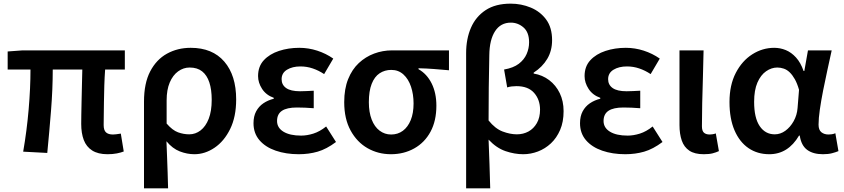

<svg xmlns="http://www.w3.org/2000/svg" viewBox="-20 -831 4624 1052"><path d="M569 14Q517 14 485 -6.5Q453 -27 439 -64Q425 -101 425 -152Q425 -169 425.5 -202Q426 -235 427 -278Q428 -321 429 -366Q430 -411 431 -450H269Q269 -343 259.5 -224Q250 -105 239 7L107 0Q127 -115 137 -232Q147 -349 147 -450H22V-549L104 -555H664V-450H556Q553 -409 551.5 -362Q550 -315 549.5 -271Q549 -227 548.5 -194Q548 -161 548 -146Q548 -117 561 -105.5Q574 -94 599 -94Q612 -94 642 -99L658 -1Q643 5 620.5 9.5Q598 14 569 14Z M769 201V-274Q769 -375 803 -440Q837 -505 895 -537Q953 -569 1025 -569Q1144 -569 1209 -493.5Q1274 -418 1274 -286Q1274 -191 1241 -124Q1208 -57 1155.5 -21.5Q1103 14 1045 14Q1005 14 965 -1.5Q925 -17 892 -57Q894 -11 895.5 31Q897 73 898.5 114.5Q900 156 901 201ZM1017 -95Q1051 -95 1079 -116.5Q1107 -138 1123.5 -180Q1140 -222 1140 -284Q1140 -340 1127 -379.5Q1114 -419 1087.5 -440Q1061 -461 1019 -461Q985 -461 956 -440Q927 -419 910 -379Q893 -339 893 -281V-154Q925 -117 955.5 -106Q986 -95 1017 -95Z M1617 14Q1547 14 1490.5 -5.5Q1434 -25 1401.5 -63Q1369 -101 1369 -156Q1369 -194 1383.5 -221Q1398 -248 1423 -265Q1448 -282 1480 -290V-295Q1438 -310 1416 -344Q1394 -378 1394 -414Q1394 -467 1425.5 -501Q1457 -535 1508.5 -552Q1560 -569 1620 -569Q1670 -569 1718 -553.5Q1766 -538 1806 -510L1756 -425Q1726 -445 1693.5 -456Q1661 -467 1626 -467Q1582 -467 1552.5 -449Q1523 -431 1523 -397Q1523 -366 1548 -348.5Q1573 -331 1624 -331Q1641 -331 1660 -332Q1679 -333 1699 -334V-238Q1674 -240 1651.5 -241Q1629 -242 1607 -242Q1552 -242 1525 -224Q1498 -206 1498 -168Q1498 -131 1533 -109.5Q1568 -88 1630 -88Q1662 -88 1697 -99Q1732 -110 1767 -138L1821 -53Q1769 -14 1720.5 0Q1672 14 1617 14Z M2122 14Q2052 14 1994 -19Q1936 -52 1901 -116Q1866 -180 1866 -271Q1866 -344 1887.5 -397.5Q1909 -451 1946 -485.5Q1983 -520 2030 -537.5Q2077 -555 2128 -555H2440V-446Q2394 -450 2356 -453Q2318 -456 2273 -457V-452Q2319 -426 2345 -374Q2371 -322 2371 -252Q2371 -169 2339 -109.5Q2307 -50 2250 -18Q2193 14 2122 14ZM2123 -94Q2160 -94 2187.5 -114.5Q2215 -135 2230.5 -173Q2246 -211 2246 -264Q2246 -314 2232 -356Q2218 -398 2190.5 -423Q2163 -448 2124 -448Q2088 -448 2060 -429.5Q2032 -411 2016.5 -371.5Q2001 -332 2001 -271Q2001 -216 2016.5 -176Q2032 -136 2060 -115Q2088 -94 2123 -94Z M2534 201V-540Q2534 -618 2560.5 -679Q2587 -740 2641 -775.5Q2695 -811 2778 -811Q2836 -811 2888 -789.5Q2940 -768 2972.5 -724Q3005 -680 3005 -611Q3005 -553 2978.5 -508.5Q2952 -464 2904 -433V-428Q2952 -420 2989 -392Q3026 -364 3047 -320.5Q3068 -277 3068 -222Q3068 -163 3049 -119Q3030 -75 2998.5 -45.5Q2967 -16 2927.5 -1Q2888 14 2847 14Q2799 14 2749.5 -3Q2700 -20 2657 -66Q2660 2 2662 68Q2664 134 2666 201ZM2812 -95Q2847 -95 2875.5 -110.5Q2904 -126 2921.5 -156.5Q2939 -187 2939 -230Q2939 -285 2906.5 -322Q2874 -359 2810 -359Q2797 -359 2784 -357.5Q2771 -356 2759 -352L2742 -450Q2793 -459 2822.5 -481.5Q2852 -504 2865.5 -535Q2879 -566 2879 -599Q2879 -654 2848.5 -680.5Q2818 -707 2779 -707Q2723 -707 2692.5 -660Q2662 -613 2661 -529Q2659 -439 2658 -350.5Q2657 -262 2657 -171Q2693 -126 2734 -110.5Q2775 -95 2812 -95Z M3406 14Q3336 14 3279.5 -5.5Q3223 -25 3190.5 -63Q3158 -101 3158 -156Q3158 -194 3172.5 -221Q3187 -248 3212 -265Q3237 -282 3269 -290V-295Q3227 -310 3205 -344Q3183 -378 3183 -414Q3183 -467 3214.5 -501Q3246 -535 3297.5 -552Q3349 -569 3409 -569Q3459 -569 3507 -553.5Q3555 -538 3595 -510L3545 -425Q3515 -445 3482.5 -456Q3450 -467 3415 -467Q3371 -467 3341.5 -449Q3312 -431 3312 -397Q3312 -366 3337 -348.5Q3362 -331 3413 -331Q3430 -331 3449 -332Q3468 -333 3488 -334V-238Q3463 -240 3440.5 -241Q3418 -242 3396 -242Q3341 -242 3314 -224Q3287 -206 3287 -168Q3287 -131 3322 -109.5Q3357 -88 3419 -88Q3451 -88 3486 -99Q3521 -110 3556 -138L3610 -53Q3558 -14 3509.5 0Q3461 14 3406 14Z M3836 14Q3786 14 3757 -5.5Q3728 -25 3715.5 -61Q3703 -97 3703 -146V-555H3835Q3834 -486 3831.5 -411Q3829 -336 3827.5 -266Q3826 -196 3826 -139Q3826 -114 3837 -104Q3848 -94 3869 -94Q3876 -94 3885 -95.5Q3894 -97 3902 -100L3919 -3Q3904 4 3885 9Q3866 14 3836 14Z M4195 14Q4130 14 4081 -19.5Q4032 -53 4004.5 -117Q3977 -181 3977 -272Q3977 -365 4011.5 -431.5Q4046 -498 4102 -533.5Q4158 -569 4222 -569Q4255 -569 4285.5 -556.5Q4316 -544 4341.5 -516Q4367 -488 4383 -442H4387L4407 -555H4537Q4526 -504 4513.5 -447.5Q4501 -391 4490 -335Q4479 -279 4472 -230.5Q4465 -182 4465 -148Q4465 -119 4480.5 -106.5Q4496 -94 4520 -94Q4528 -94 4538 -95.5Q4548 -97 4557 -101L4574 -3Q4560 3 4539 8.5Q4518 14 4489 14Q4435 14 4402.5 -10Q4370 -34 4362 -88H4358Q4298 14 4195 14ZM4225 -95Q4256 -95 4283 -114.5Q4310 -134 4328.5 -167Q4347 -200 4350 -239L4358 -339Q4348 -374 4335 -397Q4322 -420 4307 -434.5Q4292 -449 4274.5 -455Q4257 -461 4239 -461Q4207 -461 4177.5 -440.5Q4148 -420 4130 -378.5Q4112 -337 4112 -273Q4112 -185 4142.5 -140Q4173 -95 4225 -95Z"/></svg>

Font: Noto Sans JP SemiBold
Style: Regular
Weight: 600
Designer: Ryoko NISHIZUKA  (kana, bopomofo & ideographs); Paul D. Hunt (Latin, Greek & Cyrillic); Sandoll Communications , Soo-you
Foundry: Adobe
Version: Version 2.004-H2;hotconv 1.0.118;makeotfexe 2.5.65603